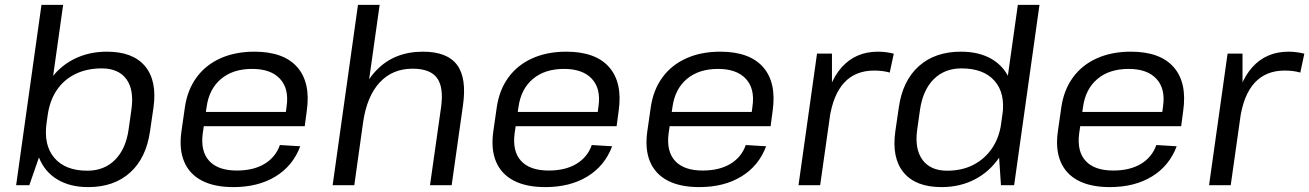

<svg xmlns="http://www.w3.org/2000/svg" viewBox="-20 -760 5373 788"><path d="M342 7.9Q267.2 7.9 215.4 -23.5Q163.6 -54.8 140.6 -112Q117.6 -169.1 127.8 -246L135.1 -298.4Q146.3 -375.3 184.9 -431.2Q223.4 -487 283.7 -517.5Q343.9 -547.9 419 -547.9Q525.7 -547.9 575.5 -488.1Q625.3 -428.3 609.9 -318.6L595.7 -221.4Q580.2 -111.7 514.1 -51.9Q448 7.9 342 7.9ZM150.2 -740H239.1L158.5 -167.7L100.4 0H46.2ZM338.3 -59.4Q407.8 -59.4 452.2 -104.1Q496.6 -148.8 507.8 -228.6L519.2 -309.2Q531.1 -390.7 498.9 -435Q466.6 -479.3 397.2 -479.3Q336.9 -479.3 289.6 -456.3Q242.3 -433.3 213.2 -390.3Q184 -347.4 175.6 -286.6L171.2 -255.7Q158.3 -164.4 203.2 -111.9Q248.2 -59.4 338.3 -59.4Z M937.8 7.9Q859.7 7.9 808.6 -18.7Q757.5 -45.2 735.9 -96.4Q714.3 -147.6 724.6 -220.5L738.8 -319.5Q749.1 -390.7 786.4 -441.9Q823.6 -493.1 884.4 -520.5Q945.2 -547.9 1024.1 -547.9Q1144.3 -547.9 1200 -484.4Q1255.7 -420.8 1239 -304.5L1230.7 -242.1H799.8L808 -300.6H1167.6L1150.3 -277.6L1156.4 -324.4Q1166.6 -396.4 1128.9 -436.8Q1091.2 -477.2 1015 -477.2Q935.9 -477.2 887 -435.9Q838 -394.7 827.8 -320.1L812 -211.9Q802.6 -138.4 839 -99.2Q875.3 -60.1 951.9 -60.1Q1020.1 -60.1 1065.6 -87.4Q1111.1 -114.7 1128.8 -164.8L1212.3 -159.7Q1182.2 -79.3 1110.8 -35.7Q1039.5 7.9 937.8 7.9Z M1790.2 -319.5Q1801.6 -402.4 1773.4 -440.2Q1745.3 -478.1 1673.4 -478.1Q1590.5 -478.1 1537.9 -421.1Q1485.3 -364.1 1470 -256.7L1420.1 -186.7L1430.3 -253.2Q1452 -396 1525.2 -471.9Q1598.4 -547.9 1715.8 -547.9Q1815.3 -547.9 1855.8 -493.7Q1896.4 -439.5 1879.9 -326L1833.7 0H1744.8ZM1449.2 -740H1538.1L1485 -363.4L1434.1 0H1345.2Z M2217.8 7.9Q2139.7 7.9 2088.6 -18.7Q2037.5 -45.2 2015.9 -96.4Q1994.3 -147.6 2004.6 -220.5L2018.8 -319.5Q2029.1 -390.7 2066.4 -441.9Q2103.6 -493.1 2164.4 -520.5Q2225.2 -547.9 2304.1 -547.9Q2424.3 -547.9 2480 -484.4Q2535.7 -420.8 2519 -304.5L2510.7 -242.1H2079.8L2088 -300.6H2447.6L2430.3 -277.6L2436.4 -324.4Q2446.6 -396.4 2408.9 -436.8Q2371.2 -477.2 2295 -477.2Q2215.9 -477.2 2167 -435.9Q2118 -394.7 2107.8 -320.1L2092 -211.9Q2082.6 -138.4 2119 -99.2Q2155.3 -60.1 2231.9 -60.1Q2300.1 -60.1 2345.6 -87.4Q2391.1 -114.7 2408.8 -164.8L2492.3 -159.7Q2462.2 -79.3 2390.8 -35.7Q2319.5 7.9 2217.8 7.9Z M2849.8 7.9Q2771.7 7.9 2720.6 -18.7Q2669.5 -45.2 2647.9 -96.4Q2626.3 -147.6 2636.6 -220.5L2650.8 -319.5Q2661.1 -390.7 2698.4 -441.9Q2735.6 -493.1 2796.4 -520.5Q2857.2 -547.9 2936.1 -547.9Q3056.3 -547.9 3112 -484.4Q3167.7 -420.8 3151 -304.5L3142.7 -242.1H2711.8L2720 -300.6H3079.6L3062.3 -277.6L3068.4 -324.4Q3078.6 -396.4 3040.9 -436.8Q3003.2 -477.2 2927 -477.2Q2847.9 -477.2 2799 -435.9Q2750 -394.7 2739.8 -320.1L2724 -211.9Q2714.6 -138.4 2751 -99.2Q2787.3 -60.1 2863.9 -60.1Q2932.1 -60.1 2977.6 -87.4Q3023.1 -114.7 3040.8 -164.8L3124.3 -159.7Q3094.2 -79.3 3022.8 -35.7Q2951.5 7.9 2849.8 7.9Z M3333.2 -540H3394.5L3394.5 -341.6L3346.1 0H3257.2ZM3359.9 -297Q3377.5 -420.5 3434.8 -484.2Q3492 -547.9 3583.4 -547.9Q3599.6 -547.9 3615.8 -545.8Q3632 -543.8 3648.2 -539.6L3631.6 -462.2Q3603.6 -470.4 3567.4 -470.4Q3490.7 -470.4 3444.6 -420.6Q3398.5 -370.8 3384.1 -270.7Z M3844.2 7.9Q3738.2 7.9 3688.7 -51.9Q3639.1 -111.7 3654.6 -221.4L3668.8 -318.6Q3684.2 -428.3 3750.7 -488.1Q3817.1 -547.9 3923.7 -547.9Q3998.9 -547.9 4050.5 -517.5Q4102 -487 4124.9 -431.2Q4147.7 -375.3 4136.7 -298.4L4129.3 -246Q4119 -169.1 4079.9 -112Q4040.7 -54.8 3980.3 -23.5Q3919.8 7.9 3844.2 7.9ZM3867.3 -59.4Q3927.8 -59.4 3974.5 -83.3Q4021.3 -107.3 4051.3 -151.1Q4081.3 -194.8 4089.5 -255.7L4093.9 -286.6Q4106.9 -377 4061.9 -428.1Q4017 -479.3 3926.1 -479.3Q3856.7 -479.3 3812.2 -435Q3767.7 -390.7 3755.8 -309.2L3744.4 -228.6Q3733.2 -148.8 3766 -104.1Q3798.7 -59.4 3867.3 -59.4ZM4076.8 -167.7 4157.4 -740H4246.2L4142.2 0H4088.1Z M4534.8 7.9Q4456.7 7.9 4405.6 -18.7Q4354.5 -45.2 4332.9 -96.4Q4311.3 -147.6 4321.6 -220.5L4335.8 -319.5Q4346.1 -390.7 4383.4 -441.9Q4420.6 -493.1 4481.4 -520.5Q4542.2 -547.9 4621.1 -547.9Q4741.3 -547.9 4797 -484.4Q4852.7 -420.8 4836 -304.5L4827.7 -242.1H4396.8L4405 -300.6H4764.6L4747.3 -277.6L4753.4 -324.4Q4763.6 -396.4 4725.9 -436.8Q4688.2 -477.2 4612 -477.2Q4532.9 -477.2 4484 -435.9Q4435 -394.7 4424.8 -320.1L4409 -211.9Q4399.6 -138.4 4436 -99.2Q4472.3 -60.1 4548.9 -60.1Q4617.1 -60.1 4662.6 -87.4Q4708.1 -114.7 4725.8 -164.8L4809.3 -159.7Q4779.2 -79.3 4707.8 -35.7Q4636.5 7.9 4534.8 7.9Z M5018.2 -540H5079.5L5079.5 -341.6L5031.1 0H4942.2ZM5044.9 -297Q5062.5 -420.5 5119.8 -484.2Q5177 -547.9 5268.4 -547.9Q5284.6 -547.9 5300.8 -545.8Q5317 -543.8 5333.2 -539.6L5316.6 -462.2Q5288.6 -470.4 5252.4 -470.4Q5175.7 -470.4 5129.6 -420.6Q5083.5 -370.8 5069.1 -270.7Z"/></svg>

Font: Pathway Extreme 8pt Thin
Style: Italic
Weight: 100
Italic angle: -8°
Designer: Eduardo Rodriguez Tunni
Foundry: Eduardo Rodriguez Tunni
Version: Version 1.000